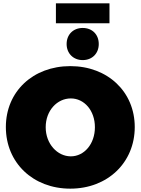

<svg xmlns="http://www.w3.org/2000/svg" viewBox="-20 -1111 840 1147"><path d="M314 -1091V-972H634V-1091ZM474 -944C418 -944 378 -905 378 -848C378 -792 418 -752 474 -752C531 -752 570 -792 570 -848C570 -905 531 -944 474 -944ZM400 -716C177 -716 15 -564 15 -352C15 -139 177 16 400 16C623 16 785 -140 785 -352C785 -563 623 -716 400 -716ZM403 -523C483 -523 547 -451 547 -351C547 -251 483 -177 403 -177C323 -177 253 -251 253 -351C253 -451 322 -523 403 -523Z"/></svg>

Font: Montserrat-Arabic Black
Style: Regular
Weight: 900
Designer: Mohamed Gaber
Foundry: Kief Type Foundry
Version: Version 5.008;PS 005.008;hotconv 1.0.88;makeotf.lib2.5.64775